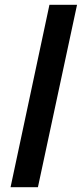

<svg xmlns="http://www.w3.org/2000/svg" viewBox="-20 -780 341 800"><path d="M24 0 186 -760H301L138 0Z"/></svg>

Font: Be Vietnam Pro Medium
Style: Italic
Weight: 500
Italic angle: -12°
Designer: Lam Bao, Tony Le, Vietanh Nguyen
Foundry: Yellow Type Foundry
Version: Version 1.002; ttfautohint (v1.8.3)